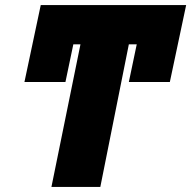

<svg xmlns="http://www.w3.org/2000/svg" viewBox="-20 -734 751 754"><path d="M647 -412H486L517 -560H486L374 0H182L296 -560H268L237 -412H76L140 -714H301H711Z"/></svg>

Font: Noto Sans Display Black
Style: Italic
Weight: 900
Italic angle: -12°
Designer: Monotype Design team
Foundry: Monotype Imaging Inc.
Version: Version 1.000